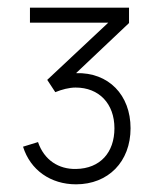

<svg xmlns="http://www.w3.org/2000/svg" viewBox="-20 -740 420 500"><path d="M178 -260C262 -260 320 -319 320 -406C320 -492.5 263 -552 178 -549.5L316 -680V-720H58V-681H262L103 -532L124 -500C141 -507 160 -512 177 -512C238 -512 278 -470 278 -406C278 -343 241 -301 178 -300C133 -299 95 -323 79 -370L40 -358C59 -297 112 -260 178 -260Z"/></svg>

Font: Hauora ExtraLight
Style: Regular
Weight: 200
Designer: Mikhail Sharanda
Foundry: WCYS & Co.
Version: Version 1.010